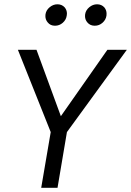

<svg xmlns="http://www.w3.org/2000/svg" viewBox="-20 -898 626 918"><path d="M255 0H177L222.5 -266.5L65.5 -660H154.5L271 -342.5L493.5 -660H586.5L300 -266.5ZM243 -775Q220.5 -775 208 -791Q197 -804 197 -821L197.5 -829.5Q200.5 -849.5 217.5 -863.5Q234.5 -877.5 254.5 -877.5Q276 -877.5 289.5 -862.5Q300 -849.5 300 -833L299 -823Q296 -803 280 -789Q264 -775 243 -775ZM433 -775Q410.5 -775 397.5 -791Q386.5 -804 386.5 -821L387 -829.5Q390 -849.5 407 -863.5Q424 -877.5 444 -877.5Q465.5 -877.5 479 -862.5Q489.5 -849.5 489.5 -833L489 -823Q486 -803 470 -789Q454 -775 433 -775Z"/></svg>

Font: Lucymar Sans
Style: Italic
Weight: 400
Italic angle: -10°
Foundry: The League of Moveable Type (original font) / Main changes by Cristiano Sobral with portions from Mirco Monsees
Version: Version 2.00;August 30, 2020;FontCreator 13.0.0.2681 64-bit